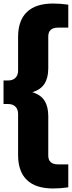

<svg xmlns="http://www.w3.org/2000/svg" viewBox="-23 -838 407 1088"><path d="M160 -315.5Q207.5 -301.5 229 -267.8Q250.5 -234 250.5 -180.5V43Q250.5 68.5 264.5 81Q278.5 93.5 307 93.5H364V223.5Q318.5 230 278 230Q179.5 230 129.5 182Q79.5 134 79.5 40.5V-193Q79.5 -218.5 64.5 -233.5Q49.5 -248.5 24 -248.5H-3V-382H24Q49.5 -382 64.5 -397Q79.5 -412 79.5 -437.5V-628.5Q79.5 -722 129.5 -770Q179.5 -818 278 -818Q318.5 -818 364 -811.5V-681.5H307Q278.5 -681.5 264.5 -669Q250.5 -656.5 250.5 -631V-450.5Q250.5 -397 229 -363.2Q207.5 -329.5 160 -315.5Z"/></svg>

Font: Encode Sans Condensed ExtraBold
Style: Regular
Weight: 800
Width: 3
Designer: Multiple Designers
Foundry: Impallari Type
Version: Version 2.000